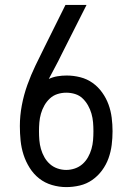

<svg xmlns="http://www.w3.org/2000/svg" viewBox="-20 -755 540 783"><path d="M250 8Q221 8 192 -0.5Q163 -9 140 -27Q117 -45 101 -70.5Q85 -96 76 -124Q67 -152 64 -181.5Q61 -211 61 -241Q61 -283 69 -325.5Q77 -368 91.5 -408.5Q106 -449 124.5 -487.5Q143 -526 162 -564L247 -735H333L231 -533Q219 -508 205.5 -483Q192 -458 179 -433Q196 -441 214.5 -444Q233 -447 252 -447Q280 -447 307.5 -440Q335 -433 357.5 -417Q380 -401 396.5 -378Q413 -355 422.5 -329Q432 -303 435.5 -275Q439 -247 439 -220Q439 -192 435.5 -164Q432 -136 422.5 -109.5Q413 -83 396 -60Q379 -37 356 -21Q333 -5 305.5 1.5Q278 8 250 8ZM250 -62Q268 -62 285.5 -68Q303 -74 316.5 -86Q330 -98 339 -114Q348 -130 353 -147.5Q358 -165 359.5 -183Q361 -201 361 -220Q361 -238 359.5 -256Q358 -274 353 -291.5Q348 -309 339 -325Q330 -341 317 -353.5Q304 -366 286.5 -371.5Q269 -377 250 -377Q232 -377 214.5 -371.5Q197 -366 183.5 -353.5Q170 -341 161 -325Q152 -309 147 -291.5Q142 -274 140.5 -256Q139 -238 139 -220Q139 -201 140.5 -183Q142 -165 147 -147.5Q152 -130 161 -114Q170 -98 183.5 -86Q197 -74 214.5 -68Q232 -62 250 -62Z"/></svg>

Font: Iosevka Gothic
Style: Regular
Weight: 400
Monospace: yes
Designer: Belleve Invis
Foundry: Belleve Invis
Version: Version 15.5.1; ttfautohint (v1.8.4)